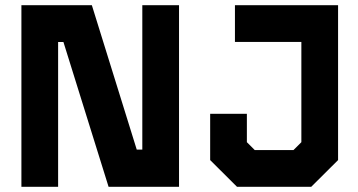

<svg xmlns="http://www.w3.org/2000/svg" viewBox="-20 -720 1380 740"><path d="M133 -71H132.5V-629.5H278L455 -71H599V-629.5H599.5V-71H455L278 -629.5H133ZM62.5 0V-700H334L507 -143.5H528.5V-700H670V0H398.5L224.5 -558H204V0ZM893.5 0 790 -103V-281.5H931.5V-172L962 -141.5H1111L1141.5 -172V-558.5H885.5V-700H1283V-103L1179.5 0ZM928.5 -73.5H1145.5L1215.5 -143V-629.5H957H1215.5V-143L1145.5 -73.5H928.5L860.5 -141.5V-216V-141.5Z"/></svg>

Font: Tourney Black
Style: Regular
Weight: 900
Version: Version 1.015